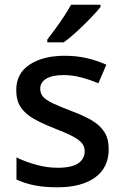

<svg xmlns="http://www.w3.org/2000/svg" viewBox="-20 -786 526 816"><path d="M442 -152Q442 -74 384.5 -32Q327 10 224 10Q167 10 125.5 1.5Q84 -7 50 -23V-117Q86 -99 133 -86Q180 -73 224 -73Q285 -73 312.5 -92Q340 -111 340 -143Q340 -162 329 -176.5Q318 -191 290 -206Q262 -221 210 -241Q159 -261 123 -281.5Q87 -302 68 -330.5Q49 -359 49 -403Q49 -474 106 -511.5Q163 -549 255 -549Q305 -549 348.5 -539Q392 -529 432 -511L398 -432Q363 -447 325 -457Q287 -467 251 -467Q202 -467 176.5 -451.5Q151 -436 151 -409Q151 -389 163 -375Q175 -361 204.5 -347Q234 -333 284 -314Q335 -295 370 -274.5Q405 -254 423.5 -225Q442 -196 442 -152ZM407 -756Q392 -737 364.5 -708.5Q337 -680 306.5 -652Q276 -624 251 -606H181V-618Q196 -637 215 -663Q234 -689 252 -716.5Q270 -744 282 -766H407Z"/></svg>

Font: Noto Sans Lao Looped Medium
Style: Regular
Weight: 500
Designer: Mark Frömberg, Ben Mitchell
Foundry: The Fontpad Ltd
Version: Version 1.002; ttfautohint (v1.8.4.7-5d5b)